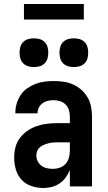

<svg xmlns="http://www.w3.org/2000/svg" viewBox="-20 -934 540 962"><path d="M198 8Q168 8 138.5 -1.5Q109 -11 88.5 -33Q68 -55 59.5 -84.5Q51 -114 51 -144Q51 -171 57.5 -196.5Q64 -222 80 -243Q96 -264 118 -279Q140 -294 165 -302.5Q190 -311 216.5 -314Q243 -317 269 -317H330V-351Q330 -368 325 -383.5Q320 -399 308.5 -410.5Q297 -422 281 -427Q265 -432 249 -432Q234 -432 220 -429Q206 -426 194 -417.5Q182 -409 175 -395.5Q168 -382 168 -368V-366H57V-371Q57 -394 64 -416.5Q71 -439 84 -458.5Q97 -478 116.5 -491.5Q136 -505 157.5 -513.5Q179 -522 202.5 -525Q226 -528 249 -528Q274 -528 298.5 -524.5Q323 -521 345.5 -511Q368 -501 387 -484.5Q406 -468 418.5 -446.5Q431 -425 436 -400.5Q441 -376 441 -351V0H330V-82Q322 -62 309 -44.5Q296 -27 278.5 -15Q261 -3 240 2.5Q219 8 198 8ZM246 -88Q263 -88 280 -94Q297 -100 309 -113.5Q321 -127 325.5 -144.5Q330 -162 330 -180V-221H269Q257 -221 245.5 -220Q234 -219 222.5 -216Q211 -213 200 -208.5Q189 -204 180 -196.5Q171 -189 166.5 -178Q162 -167 162 -155Q162 -140 169 -126Q176 -112 188.5 -103Q201 -94 216 -91Q231 -88 246 -88ZM350 -598Q335 -598 321 -602Q307 -606 296.5 -616.5Q286 -627 282 -641Q278 -655 278 -670Q278 -685 282 -699Q286 -713 296.5 -723.5Q307 -734 321 -738Q335 -742 350 -742Q365 -742 379 -738Q393 -734 403.5 -723.5Q414 -713 418 -699Q422 -685 422 -670Q422 -655 418 -641Q414 -627 403.5 -616.5Q393 -606 379 -602Q365 -598 350 -598ZM150 -598Q135 -598 121 -602Q107 -606 96.5 -616.5Q86 -627 82 -641Q78 -655 78 -670Q78 -685 82 -699Q86 -713 96.5 -723.5Q107 -734 121 -738Q135 -742 150 -742Q165 -742 179 -738Q193 -734 203.5 -723.5Q214 -713 218 -699Q222 -685 222 -670Q222 -655 218 -641Q214 -627 203.5 -616.5Q193 -606 179 -602Q165 -598 150 -598ZM100 -836V-914H400V-836Z"/></svg>

Font: Iosevka Fixed
Style: Bold
Weight: 700
Monospace: yes
Designer: Belleve Invis
Foundry: Belleve Invis
Version: Version 32.3.0